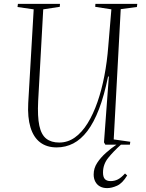

<svg xmlns="http://www.w3.org/2000/svg" viewBox="-20 -743 748 986"><path d="M530 223Q509 223 493.5 214.5Q478 206 469.5 190Q461 174 461 153Q461 121 479 93.5Q497 66 524 42Q551 18 578 0H521L514 -12L539 -350H535Q515 -252 488.5 -183Q462 -114 429 -70.5Q396 -27 356.5 -6.5Q317 14 271 14Q220 14 186 -12Q152 -38 136.5 -89Q121 -140 125 -214L153 -695L70 -707L72 -723H288L287 -708L202 -695L176 -225Q172 -144 182 -97.5Q192 -51 217.5 -31Q243 -11 284 -11Q328 -11 364.5 -37Q401 -63 430 -110Q459 -157 480.5 -219Q502 -281 516 -353.5Q530 -426 536 -505L552 -695L469 -708L470 -723H685L683 -707L600 -696L564 -27L649 -15L647 0H601Q562 35 535.5 68Q509 101 509 143Q509 166 518.5 176.5Q528 187 548 187Q568 187 585 178.5Q602 170 622 148L633 158Q609 198 581.5 210.5Q554 223 530 223Z"/></svg>

Font: Literata 60pt ExtraLight
Style: Italic
Weight: 250
Italic angle: -2°
Designer: Latin by Veronika Burian and Jose Scaglione. Greek by Irene Vlachou. Cyrillic by Vera Evstafieva
Foundry: TypeTogether
Version: Version 3.103;gftools[0.9.29]